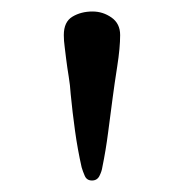

<svg xmlns="http://www.w3.org/2000/svg" viewBox="-20 -785 320 334"><path d="M189 -724Q189 -702 184 -670Q179 -638 176 -615Q172 -585 168 -554Q164 -523 158 -494Q157 -487 153 -479Q149 -471 140 -471Q131 -471 127.5 -479Q124 -487 122 -494Q115 -525 110.5 -557.5Q106 -590 103 -621Q102 -637 99.5 -652Q97 -667 95 -683Q94 -693 92.5 -703.5Q91 -714 91 -724Q91 -747 106 -756Q121 -765 141 -765Q159 -765 174 -754.5Q189 -744 189 -724Z"/></svg>

Font: Kaisei Opti Medium
Style: Regular
Weight: 500
Designer: Font-Kai, 金井和夫
Foundry: KAZUO KANAI
Version: Version 5.003